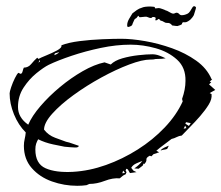

<svg xmlns="http://www.w3.org/2000/svg" viewBox="-20 -592 714 619"><path d="M229 7Q187 7 147.5 -7Q108 -21 82.5 -50Q57 -79 57 -122Q57 -133 59.5 -143.5Q62 -154 63 -165Q39 -189 25 -223.5Q11 -258 11 -291Q11 -296 16 -311Q21 -326 28 -340Q35 -354 39 -357H40L46 -354Q51 -354 53 -362.5Q55 -371 57 -374Q71 -374 80.5 -385.5Q90 -397 100 -406L104 -402Q111 -406 129.5 -413.5Q148 -421 164 -429.5Q180 -438 178 -446Q201 -455 237 -459.5Q273 -464 310 -465.5Q347 -467 371 -467Q404 -467 447.5 -459.5Q491 -452 534.5 -436.5Q578 -421 612.5 -396.5Q647 -372 662 -337L664 -336L656 -329L661 -327L654 -320L674 -302L656 -292L663 -288H662Q664 -273 653 -255Q642 -237 625.5 -218Q609 -199 592.5 -182.5Q576 -166 566 -155Q557 -154 549.5 -150Q542 -146 533 -144L496 -116L484 -106L493 -101L475 -95L468 -88L463 -90Q451 -84 452 -77.5Q453 -71 445 -63L443 -65L440 -58L427 -48L413 -49Q429 -60 439 -73Q430 -70 419 -65Q408 -60 403 -51L410 -42L420 -37L399 -34L392 -46L387 -48L385 -42L388 -37L385 -30Q379 -28 375 -24.5Q371 -21 366 -17Q344 -19 318 -9Q292 1 268 1L259 5Q252 6 244.5 6.5Q237 7 229 7ZM215 -38Q268 -41 321.5 -60Q375 -79 424 -110Q473 -141 511 -181Q549 -221 569 -265L567 -273Q578 -304 578 -331Q579 -374 551 -399.5Q523 -425 482 -436.5Q441 -448 401 -448Q355 -448 305 -437.5Q255 -427 210.5 -412Q166 -397 137 -383Q121 -375 97.5 -356Q74 -337 56 -309.5Q38 -282 38 -247Q38 -213 71 -190Q83 -218 110.5 -250Q138 -282 173.5 -311.5Q209 -341 246.5 -362.5Q284 -384 317 -391L337 -384Q350 -397 374.5 -404Q399 -411 426 -414Q453 -417 471 -417Q482 -417 493 -413Q504 -409 514 -404Q508 -403 502 -402.5Q496 -402 489 -402Q480 -402 478 -401Q476 -400 465 -400Q439 -400 396.5 -384Q354 -368 306.5 -342Q259 -316 217 -285.5Q175 -255 148.5 -225.5Q122 -196 122 -174Q136 -156 157.5 -148Q179 -140 193 -135Q203 -133 213.5 -129Q224 -125 234 -122Q234 -116 221 -116.5Q208 -117 188 -119Q177 -121 151 -126.5Q125 -132 103 -143Q99 -136 96.5 -128.5Q94 -121 94 -110Q94 -64 127 -49.5Q160 -35 215 -38ZM155 -414Q166 -418 171 -424L157 -420ZM104 -390 109 -394 108 -399Q107 -397 106 -394.5Q105 -392 104 -390ZM589 -186 595 -195 580 -198 578 -195V-193ZM572 -177 581 -179 577 -187ZM499 -107 498 -108Q503 -113 509.5 -116Q516 -119 523 -122H524L519 -112Q514 -110 509 -109.5Q504 -109 499 -107ZM375 -33 383 -35 377 -42 375 -36ZM402 -508Q400 -507 397.5 -506Q395 -505 393 -505Q390 -505 390 -511Q390 -521 397 -532.5Q404 -544 407 -549Q413 -554 421 -559.5Q429 -565 437 -567Q445 -571 464 -571Q469 -571 471.5 -570.5Q474 -570 477 -570Q479 -570 479.5 -567Q480 -564 482 -565L492 -566Q495 -566 503.5 -563Q512 -560 513 -559Q518 -558 528 -552Q538 -546 543 -549Q547 -551 549 -551Q554 -551 557.5 -547Q561 -543 566 -543Q575 -543 585 -548Q589 -550 593 -556Q597 -562 601 -569Q603 -572 606 -572Q608 -572 610.5 -570Q613 -568 611 -563Q609 -558 607 -550Q605 -542 603 -540Q601 -536 593 -528Q592 -527 586.5 -523.5Q581 -520 576 -520Q574 -520 573 -520.5Q572 -521 568 -519Q567 -518 567 -516Q567 -513 561 -511Q555 -509 552 -508Q549 -508 546 -508.5Q543 -509 535 -510Q530 -517 523 -518H519Q513 -518 509 -521Q505 -524 497 -526Q495 -529 493 -530.5Q491 -532 486 -527Q486 -527 483 -526.5Q480 -526 481 -529L482 -533Q482 -538 471 -537Q470 -534 466 -534Q462 -534 457 -536.5Q452 -539 447 -538L437 -537Q434 -537 431.5 -536.5Q429 -536 427 -540Q427 -541 426.5 -541Q426 -541 426 -541Q425 -541 423.5 -538.5Q422 -536 420 -534Q414 -531 413 -528L408 -517Q407 -515 406.5 -512.5Q406 -510 402 -508Z"/></svg>

Font: Kolker Brush
Style: Regular
Weight: 400
Designer: Robert E. Leuschke
Foundry: Robert E. Leuschke
Version: Version 1.010; ttfautohint (v1.8.3)